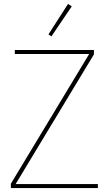

<svg xmlns="http://www.w3.org/2000/svg" viewBox="-20 -951 540 971"><path d="M475 0H35V-22L431 -678H55V-698H455V-676L59 -20H475ZM240 -767 225 -777 324 -931 343 -919Z"/></svg>

Font: IBM Plex Sans Condensed Thin
Style: Regular
Weight: 100
Width: 3
Designer: Mike Abbink, Paul van der Laan, Pieter van Rosmalen
Foundry: Bold Monday
Version: Version 1.3